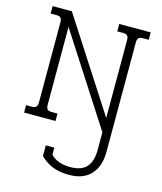

<svg xmlns="http://www.w3.org/2000/svg" viewBox="-133 -744 953 1127"><g transform="rotate(15 343.0 -181.0)"><path d="M218 218V153H270V196Q310 239 390 239Q457 239 488 204Q519 169 519 100V-7L167 -553V-81Q167 -61 174.5 -53Q182 -45 201 -45H236V0H45V-45H80Q99 -45 106.5 -53Q114 -61 114 -81V-566Q114 -586 106.5 -594Q99 -602 80 -602H45V-647H162L519 -94V-566Q519 -586 511.5 -594Q504 -602 485 -602H450V-647H641V-602H606Q587 -602 579.5 -594Q572 -586 572 -566V96Q572 185 526.5 235Q481 285 394 285Q335 285 293 268Q251 251 218 218Z"/></g></svg>

Font: Pridi ExtraLight
Style: Regular
Weight: 275
Designer: Katatrad Team
Foundry: CadsonDemak
Version: Version 1.001